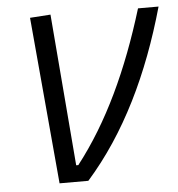

<svg xmlns="http://www.w3.org/2000/svg" viewBox="-51 -747 739 795"><g transform="rotate(-5 318.5 -349.5)"><path d="M164.6 0H284.2C446.3 -183.1 559.6 -419.4 636.7 -693.4H551.3C475.1 -443.4 377.9 -234.4 248.5 -68.4H239.7L188 -699.2L102.5 -693.4Z"/></g></svg>

Font: Cascadia Mono NF SemiLight
Style: Italic
Weight: 350
Italic angle: -10°
Monospace: yes
Designer: Aaron Bell
Foundry: Saja Typeworks
Version: Version 2404.023